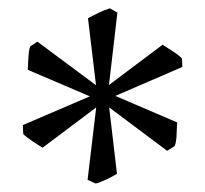

<svg xmlns="http://www.w3.org/2000/svg" viewBox="-20 -782 487 456"><path d="M238.8 -580.1 366.2 -675.8Q376.5 -668.9 390.4 -660.2Q404.3 -651.4 412.1 -643.1L413.1 -623L253.9 -554.2L400.9 -491.2Q399.9 -479 399.4 -462.4Q398.9 -445.8 395 -435.1L377 -423.8L239.3 -526.9L257.8 -369.1Q252.4 -366.2 246.1 -362.5Q239.7 -358.9 232.7 -355.7Q225.6 -352.5 219 -349.9Q212.4 -347.2 207 -346.2L188 -355L208.5 -526.9L81.1 -431.2Q75.7 -434.6 69.1 -438.7Q62.5 -442.9 56.2 -447.3Q49.8 -451.7 44.2 -455.8Q38.6 -460 35.2 -463.9L34.2 -484.9L193.4 -553.2L45.9 -616.2Q46.4 -622.1 46.6 -629.6Q46.9 -637.2 47.4 -645Q47.9 -652.8 48.8 -659.9Q49.8 -667 51.8 -671.9L68.8 -683.1L208 -579.6L189 -738.8Q194.3 -741.7 201.2 -745.1Q208 -748.5 215.1 -752Q222.2 -755.4 229 -758.1Q235.8 -760.7 241.2 -762.2L258.8 -752Z"/></svg>

Font: Gentium
Style: Regular
Weight: 400
Designer: J. Victor Gaultney
Version: Version 1.03; 2011; OFL 1.1 release